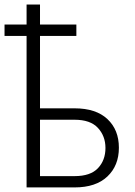

<svg xmlns="http://www.w3.org/2000/svg" viewBox="-34 -818 589 838"><path d="M299.3 -661.1H140.6V-345.2H291.5Q384.8 -345.2 434.8 -298.3Q484.9 -251.5 484.9 -173.3Q484.9 -95.2 434.6 -47.6Q384.3 0 291.5 0H82V-661.1H-14.2V-710.9H82V-798.3H140.6V-710.9H299.3ZM140.6 -295.4V-49.3H291.5Q360.8 -49.3 393.6 -84Q426.3 -118.7 426.3 -172.4Q426.3 -224.1 393.3 -259.8Q360.4 -295.4 291.5 -295.4Z"/></svg>

Font: Roboto Web
Style: Light
Weight: 300
Designer: Google
Version: Version 1.200310; 2013